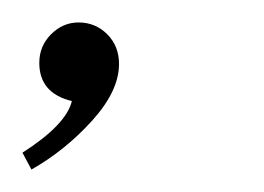

<svg xmlns="http://www.w3.org/2000/svg" viewBox="-84 -86 235 171"><path d="M-56 65 -64 50Q-25 25 -20 4Q-49 -3 -49 -30Q-49 -45 -38.5 -55.5Q-28 -66 -14 -66Q1 -66 11.5 -55.5Q22 -45 22 -29Q22 -5 -2 21.5Q-26 48 -56 65Z"/></svg>

Font: Dynalight
Style: Regular
Weight: 400
Designer: Astigmatic (AOETI)
Foundry: Astigmatic (AOETI)
Version: Version 1.000